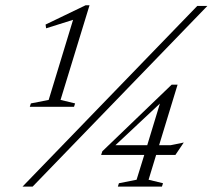

<svg xmlns="http://www.w3.org/2000/svg" viewBox="-20 -692 789 712"><path d="M160.5 -321.5 251 -618.5 151 -587 149 -601 297.5 -672.5H312L204.5 -321.5L258.5 -308.5L254.5 -296H90.5L94.5 -308.5ZM63.5 0 711.5 -670H749L101 0ZM616.5 -378H638.5L570 -153.5H612.5L661.5 -163.5L630.5 -117.5H559L531 -25.5L584.5 -12.5L580.5 0H417L421 -12.5L486.5 -25.5L515 -117.5H355L359.5 -131ZM526 -153.5 573 -308 408 -153.5Z"/></svg>

Font: Newsreader 16pt Light
Style: Italic
Weight: 300
Italic angle: -17°
Designer: Hugues Gentile
Foundry: Production Type
Version: Version 1.003; ttfautohint (v1.8.3)